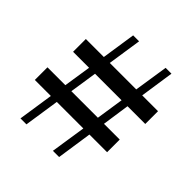

<svg xmlns="http://www.w3.org/2000/svg" viewBox="-193 -862 1002 1002"><g transform="rotate(45 307.5 -361.0)"><path d="M351.1 0 380.9 -194.8H185.1L155.8 0H111.8L141.1 -194.8H22.9V-288.1H154.8L178.2 -439.9H60.1V-534.2H192.9L221.2 -722.2H265.1L236.8 -534.2H432.1L460.9 -722.2H503.9L476.1 -534.2H592.8V-439.9H461.9L439.9 -288.1H556.2V-194.8H425.8L397 0ZM199.2 -288.1H395L418 -439.9H222.2Z"/></g></svg>

Font: Source Han Serif TW
Style: Bold
Weight: 700
Designer: Ryoko NISHIZUKA Ë•øÂ°öÊ∂ºÂ≠ê (kana & ideographs); Frank Grie√ühammer (Latin, Greek & Cyrillic); Wenlong ZHANG Âº†ÊñáÈæô 
Foundry: Adobe
Version: Version 2.003;hotconv 1.1.1;makeotfexe 2.6.0